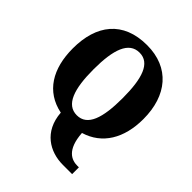

<svg xmlns="http://www.w3.org/2000/svg" viewBox="-256 -884 1283 1283"><g transform="rotate(45 385.0 -243.0)"><path d="M554 239H642V175H627C575 175 504 150 494 -2C641 -46 719 -176 719 -358C719 -580 600 -725 387 -725C160 -725 51 -580 51 -359C51 -167 132 -32 298 2C310 170 432 239 554 239ZM386 -61C286 -61 248 -171 248 -358C248 -545 286 -654 387 -654C486 -654 522 -545 522 -358C522 -171 486 -61 386 -61Z"/></g></svg>

Font: Noto Serif Bengali SemiCondensed Black
Style: Regular
Weight: 900
Width: 4
Designer: Juan Bruce, Universal Thirst, Indian Type Foundry and the Monotype Design Team.
Foundry: Monotype Imaging Inc.
Version: Version 2.003